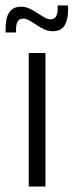

<svg xmlns="http://www.w3.org/2000/svg" viewBox="-32 -681 268 701"><path d="M73 0V-487.5H134V0ZM161 -567Q144.5 -567 129.5 -574Q114.5 -581 101.2 -590Q88 -599 75.8 -606Q63.5 -613 51.5 -613Q26.5 -613 26.5 -573V-562.5H-11.5V-579Q-11.5 -616 2 -636.2Q15.5 -656.5 44.5 -656.5Q61.5 -656.5 76 -649.5Q90.5 -642.5 104 -633.5Q117.5 -624.5 129.8 -617.5Q142 -610.5 153.5 -610.5Q178.5 -610.5 178.5 -650.5V-661H216.5V-644.5Q216.5 -607.5 203.2 -587.2Q190 -567 161 -567Z"/></svg>

Font: Anek Latin Light
Style: Regular
Weight: 300
Designer: Yesha Goshar
Foundry: Ek Type
Version: Version 1.003